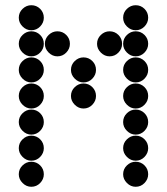

<svg xmlns="http://www.w3.org/2000/svg" viewBox="-20 -718 640 736"><path d="M52 -650Q52 -631 66.5 -616.5Q81 -602 100 -602Q120 -602 134 -616.5Q148 -631 148 -650Q148 -670 134 -684Q120 -698 100 -698Q81 -698 66.5 -684Q52 -670 52 -650ZM452 -650Q452 -631 466.5 -616.5Q481 -602 500 -602Q520 -602 534 -616.5Q548 -631 548 -650Q548 -670 534 -684Q520 -698 500 -698Q481 -698 466.5 -684Q452 -670 452 -650ZM52 -550Q52 -531 66.5 -516.5Q81 -502 100 -502Q120 -502 134 -516.5Q148 -531 148 -550Q148 -570 134 -584Q120 -598 100 -598Q81 -598 66.5 -584Q52 -570 52 -550ZM152 -550Q152 -531 166.5 -516.5Q181 -502 200 -502Q220 -502 234 -516.5Q248 -531 248 -550Q248 -570 234 -584Q220 -598 200 -598Q181 -598 166.5 -584Q152 -570 152 -550ZM352 -550Q352 -531 366.5 -516.5Q381 -502 400 -502Q420 -502 434 -516.5Q448 -531 448 -550Q448 -570 434 -584Q420 -598 400 -598Q381 -598 366.5 -584Q352 -570 352 -550ZM452 -550Q452 -531 466.5 -516.5Q481 -502 500 -502Q520 -502 534 -516.5Q548 -531 548 -550Q548 -570 534 -584Q520 -598 500 -598Q481 -598 466.5 -584Q452 -570 452 -550ZM52 -450Q52 -431 66.5 -416.5Q81 -402 100 -402Q120 -402 134 -416.5Q148 -431 148 -450Q148 -470 134 -484Q120 -498 100 -498Q81 -498 66.5 -484Q52 -470 52 -450ZM252 -450Q252 -431 266.5 -416.5Q281 -402 300 -402Q320 -402 334 -416.5Q348 -431 348 -450Q348 -470 334 -484Q320 -498 300 -498Q281 -498 266.5 -484Q252 -470 252 -450ZM452 -450Q452 -431 466.5 -416.5Q481 -402 500 -402Q520 -402 534 -416.5Q548 -431 548 -450Q548 -470 534 -484Q520 -498 500 -498Q481 -498 466.5 -484Q452 -470 452 -450ZM52 -350Q52 -331 66.5 -316.5Q81 -302 100 -302Q120 -302 134 -316.5Q148 -331 148 -350Q148 -370 134 -384Q120 -398 100 -398Q81 -398 66.5 -384Q52 -370 52 -350ZM252 -350Q252 -331 266.5 -316.5Q281 -302 300 -302Q320 -302 334 -316.5Q348 -331 348 -350Q348 -370 334 -384Q320 -398 300 -398Q281 -398 266.5 -384Q252 -370 252 -350ZM452 -350Q452 -331 466.5 -316.5Q481 -302 500 -302Q520 -302 534 -316.5Q548 -331 548 -350Q548 -370 534 -384Q520 -398 500 -398Q481 -398 466.5 -384Q452 -370 452 -350ZM52 -250Q52 -231 66.5 -216.5Q81 -202 100 -202Q120 -202 134 -216.5Q148 -231 148 -250Q148 -270 134 -284Q120 -298 100 -298Q81 -298 66.5 -284Q52 -270 52 -250ZM452 -250Q452 -231 466.5 -216.5Q481 -202 500 -202Q520 -202 534 -216.5Q548 -231 548 -250Q548 -270 534 -284Q520 -298 500 -298Q481 -298 466.5 -284Q452 -270 452 -250ZM52 -150Q52 -131 66.5 -116.5Q81 -102 100 -102Q120 -102 134 -116.5Q148 -131 148 -150Q148 -170 134 -184Q120 -198 100 -198Q81 -198 66.5 -184Q52 -170 52 -150ZM452 -150Q452 -131 466.5 -116.5Q481 -102 500 -102Q520 -102 534 -116.5Q548 -131 548 -150Q548 -170 534 -184Q520 -198 500 -198Q481 -198 466.5 -184Q452 -170 452 -150ZM52 -50Q52 -31 66.5 -16.5Q81 -2 100 -2Q120 -2 134 -16.5Q148 -31 148 -50Q148 -70 134 -84Q120 -98 100 -98Q81 -98 66.5 -84Q52 -70 52 -50ZM452 -50Q452 -31 466.5 -16.5Q481 -2 500 -2Q520 -2 534 -16.5Q548 -31 548 -50Q548 -70 534 -84Q520 -98 500 -98Q481 -98 466.5 -84Q452 -70 452 -50Z"/></svg>

Font: Matrix Sans Print
Style: Regular
Weight: 400
Designer: Brad Neil
Version: Version 1.100